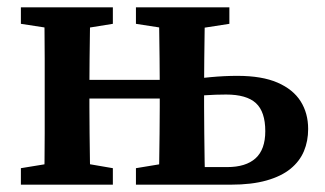

<svg xmlns="http://www.w3.org/2000/svg" viewBox="-20 -504 886 524"><path d="M491 0V-48H600Q651 -48 677.5 -72Q704 -96 704 -146Q704 -199 678.5 -222.5Q653 -246 597 -246Q569 -246 539.5 -244Q510 -242 486 -236V-284Q517 -290 555 -293.5Q593 -297 628 -297Q695 -297 737.5 -278.5Q780 -260 800.5 -227.5Q821 -195 821 -152Q821 -119 809.5 -91.5Q798 -64 773 -43.5Q748 -23 707.5 -11.5Q667 0 610 0ZM100 0Q101 -25 101.5 -62.5Q102 -100 102 -140Q102 -180 102 -213V-272Q102 -304 102 -344Q102 -384 101.5 -422Q101 -460 100 -484H227Q226 -460 225.5 -422Q225 -384 224.5 -344Q224 -304 224 -272V-213Q224 -180 224.5 -140Q225 -100 225.5 -62.5Q226 -25 227 0ZM413 0Q414 -25 414.5 -62.5Q415 -100 415.5 -140Q416 -180 416 -213V-272Q416 -304 415.5 -344Q415 -384 414.5 -422Q414 -460 413 -484H540Q539 -460 538.5 -422Q538 -384 537.5 -343.5Q537 -303 537 -271V-213Q537 -180 537.5 -140Q538 -100 538.5 -62.5Q539 -25 540 0ZM37 0V-45L141 -62H189L288 -45V0ZM37 -439V-484H288V-439L189 -423H141ZM351 -439V-484H606V-439L503 -423H454ZM351 0V-45L454 -62H474V0ZM171 -235V-286H469V-235Z"/></svg>

Font: Source Serif 4 18pt SemiBold
Style: Regular
Weight: 600
Designer: Frank Grießhammer
Foundry: Adobe Systems Incorporated
Version: Version 4.004;hotconv 1.0.116;makeotfexe 2.5.65601